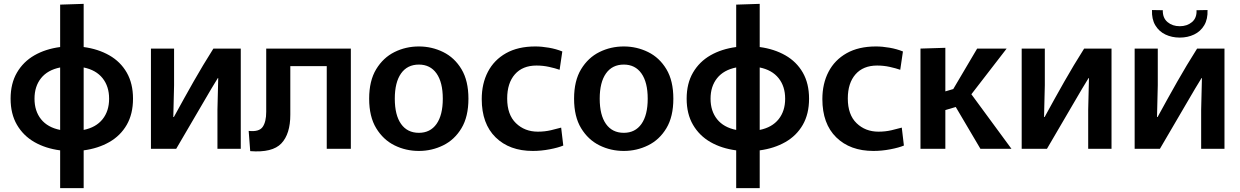

<svg xmlns="http://www.w3.org/2000/svg" viewBox="-20 -772 6433 996"><path d="M292 204V8Q216 -2 158.5 -35Q101 -68 68 -124.5Q35 -181 35 -260Q35 -339 68 -395.5Q101 -452 158.5 -485Q216 -518 292 -528V-748L414 -752V-528Q489 -518 547 -485Q605 -452 637.5 -395.5Q670 -339 670 -260Q670 -181 637.5 -124.5Q605 -68 547 -35Q489 -2 414 8V204ZM159 -260Q159 -196 193 -153.5Q227 -111 292 -98V-422Q227 -409 193 -366.5Q159 -324 159 -260ZM546 -260Q546 -324 512 -366.5Q478 -409 414 -422V-98Q478 -111 512 -153.5Q546 -196 546 -260Z M763 0V-520H883V-330L879 -165H882Q936 -264 984 -348.5Q1032 -433 1087 -520H1229V0H1108V-203L1112 -367H1110Q1083 -324 1028.5 -230Q974 -136 894 0Z M1278 12 1270 -93Q1324 -87 1342.5 -113.5Q1361 -140 1361 -192V-520H1800V0H1675V-429H1486V-177Q1486 -77 1439.5 -28Q1393 21 1278 12Z M2153 11Q2085 11 2026.5 -18Q1968 -47 1931.5 -107Q1895 -167 1895 -260Q1895 -353 1931.5 -413Q1968 -473 2026.5 -502Q2085 -531 2153 -531Q2220 -531 2279 -502Q2338 -473 2374 -413Q2410 -353 2410 -260Q2410 -167 2374 -107Q2338 -47 2279 -18Q2220 11 2153 11ZM2153 -83Q2212 -83 2244.5 -129Q2277 -175 2277 -260Q2277 -345 2244.5 -391Q2212 -437 2153 -437Q2093 -437 2060.5 -391Q2028 -345 2028 -260Q2028 -175 2060.5 -129Q2093 -83 2153 -83Z M2744 11Q2623 11 2551 -59.5Q2479 -130 2479 -258Q2479 -338 2511 -399.5Q2543 -461 2605 -496Q2667 -531 2757 -531Q2790 -531 2827.5 -524.5Q2865 -518 2897 -505L2883 -410Q2860 -418 2828.5 -425Q2797 -432 2763 -432Q2691 -432 2651 -386.5Q2611 -341 2611 -261Q2611 -177 2656.5 -133Q2702 -89 2770 -89Q2806 -89 2838 -96.5Q2870 -104 2891 -110L2902 -17Q2876 -6 2831.5 2.5Q2787 11 2744 11Z M3216 11Q3148 11 3089.5 -18Q3031 -47 2994.5 -107Q2958 -167 2958 -260Q2958 -353 2994.5 -413Q3031 -473 3089.5 -502Q3148 -531 3216 -531Q3283 -531 3342 -502Q3401 -473 3437 -413Q3473 -353 3473 -260Q3473 -167 3437 -107Q3401 -47 3342 -18Q3283 11 3216 11ZM3216 -83Q3275 -83 3307.5 -129Q3340 -175 3340 -260Q3340 -345 3307.5 -391Q3275 -437 3216 -437Q3156 -437 3123.5 -391Q3091 -345 3091 -260Q3091 -175 3123.5 -129Q3156 -83 3216 -83Z M3799 204V8Q3723 -2 3665.5 -35Q3608 -68 3575 -124.5Q3542 -181 3542 -260Q3542 -339 3575 -395.5Q3608 -452 3665.5 -485Q3723 -518 3799 -528V-748L3921 -752V-528Q3996 -518 4054 -485Q4112 -452 4144.5 -395.5Q4177 -339 4177 -260Q4177 -181 4144.5 -124.5Q4112 -68 4054 -35Q3996 -2 3921 8V204ZM3666 -260Q3666 -196 3700 -153.5Q3734 -111 3799 -98V-422Q3734 -409 3700 -366.5Q3666 -324 3666 -260ZM4053 -260Q4053 -324 4019 -366.5Q3985 -409 3921 -422V-98Q3985 -111 4019 -153.5Q4053 -196 4053 -260Z M4511 11Q4390 11 4318 -59.5Q4246 -130 4246 -258Q4246 -338 4278 -399.5Q4310 -461 4372 -496Q4434 -531 4524 -531Q4557 -531 4594.5 -524.5Q4632 -518 4664 -505L4650 -410Q4627 -418 4595.5 -425Q4564 -432 4530 -432Q4458 -432 4418 -386.5Q4378 -341 4378 -261Q4378 -177 4423.5 -133Q4469 -89 4537 -89Q4573 -89 4605 -96.5Q4637 -104 4658 -110L4669 -17Q4643 -6 4598.5 2.5Q4554 11 4511 11Z M4755 -520 4884 -524V-298L4925 -310L5049 -520H5202L5019 -283L5227 0H5066L4938 -217L4884 -201V0H4755Z M5280 0V-520H5400V-330L5396 -165H5399Q5453 -264 5501 -348.5Q5549 -433 5604 -520H5746V0H5625V-203L5629 -367H5627Q5600 -324 5545.5 -230Q5491 -136 5411 0Z M5866 0V-520H5986V-330L5982 -165H5985Q6039 -264 6087 -348.5Q6135 -433 6190 -520H6332V0H6211V-203L6215 -367H6213Q6186 -324 6131.5 -230Q6077 -136 5997 0ZM6100 -577Q6059 -577 6025.5 -593Q5992 -609 5973 -641Q5954 -673 5956 -720L6012 -719Q6011 -679 6036.5 -657.5Q6062 -636 6100 -636Q6138 -636 6163.5 -657.5Q6189 -679 6187 -719L6244 -720Q6246 -673 6227 -641Q6208 -609 6174.5 -593Q6141 -577 6100 -577Z"/></svg>

Font: Murecho Medium
Style: Regular
Weight: 500
Designer: Neil Summerour
Foundry: Positype
Version: Version 1.010; ttfautohint (v1.8.3)